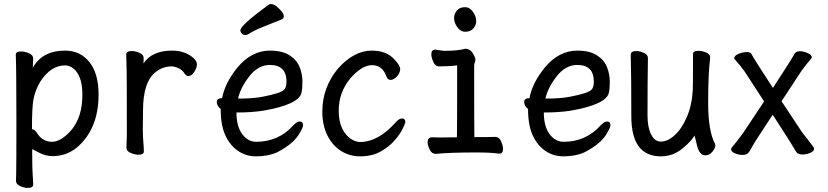

<svg xmlns="http://www.w3.org/2000/svg" viewBox="-20 -739 4040 937"><path d="M115 178Q98 178 78 169Q58 160 58 144Q58 132 59 106Q60 80 60 -157Q60 -403 57 -472Q57 -488 83 -488Q101 -488 121.5 -479Q142 -470 142 -454Q142 -448 141 -432Q140 -420 140 -408Q186 -492 298 -492Q371 -492 416 -436.5Q461 -381 461 -278Q461 -108 354 -18Q302 23 237 23Q203 23 169.5 5.5Q136 -12 137 -11Q137 87 139.5 116Q142 145 142 162Q142 178 115 178ZM234 -47Q278 -47 329 -105Q382 -169 382 -276Q382 -328 369.5 -359.5Q357 -391 337.5 -405.5Q318 -420 298 -420Q228 -420 177 -341Q153 -303 143 -253Q136 -213 136 -109Q150 -107 161 -89Q188 -47 234 -47Z M656 16Q639 16 618 7.5Q597 -1 597 -18L599 -81Q599 -378 598 -398Q596 -454 596 -474Q598 -490 622 -490Q639 -490 660 -481.5Q681 -473 681 -456Q681 -436 680 -429Q721 -492 820 -492Q882 -492 923 -457Q941 -441 941 -426Q941 -408 928 -388Q915 -368 899 -368Q889 -368 880 -381Q870 -398 850.5 -406.5Q831 -415 817 -415Q777 -415 743 -390Q678 -343 678 -201Q677 -163 677 -106Q677 -75 679.5 -46Q682 -17 682 0Q682 16 656 16Z M1230 24Q1180 24 1141 -3Q1102 -30 1079.5 -79Q1057 -128 1057 -207Q1038 -223 1038 -241Q1038 -260 1064 -260Q1077 -333 1139 -410Q1208 -492 1297 -492Q1357 -492 1392.5 -469.5Q1428 -447 1442 -412Q1456 -377 1456 -340Q1456 -306 1451 -285Q1437 -229 1266 -199Q1209 -190 1134 -190Q1134 -122 1162 -84.5Q1190 -47 1230 -47Q1340 -47 1412 -128Q1430 -146 1441 -146Q1459 -146 1459 -128Q1459 -118 1445 -94Q1418 -40 1333 4Q1289 24 1230 24ZM1142 -258H1150Q1215 -258 1259.5 -266.5Q1304 -275 1332.5 -284Q1361 -293 1369.5 -304.5Q1378 -316 1378 -341Q1378 -422 1297 -422Q1239 -422 1195.5 -365Q1152 -308 1142 -258ZM1178 -568Q1167 -568 1160 -575.5Q1153 -583 1153 -591Q1153 -615 1291 -716Q1296 -719 1303 -719Q1316 -719 1329.5 -708Q1343 -697 1354 -684Q1365 -671 1365 -659Q1365 -649 1354 -644Q1310 -626 1266.5 -609Q1223 -592 1193 -573Q1185 -568 1178 -568Z M1737 24Q1687 24 1645 -2Q1603 -28 1578 -77.5Q1553 -127 1553 -194Q1553 -311 1628 -403Q1707 -492 1794 -492Q1865 -492 1904 -450Q1933 -420 1933 -401Q1933 -384 1917.5 -366.5Q1902 -349 1886 -349Q1873 -349 1867 -363Q1847 -421 1796 -421Q1746 -421 1690 -357Q1633 -288 1633 -199Q1633 -147 1649.5 -113Q1666 -79 1690.5 -62.5Q1715 -46 1737 -46Q1826 -46 1912 -143Q1928 -161 1942 -161Q1958 -161 1958 -143Q1958 -137 1945 -110.5Q1932 -84 1905.5 -53.5Q1879 -23 1837.5 0.5Q1796 24 1737 24Z M2107 12Q2087 12 2077 -9Q2067 -30 2067 -45Q2067 -69 2088 -69L2128 -68L2210 -69Q2211 -110 2211 -420Q2181 -416 2158 -416Q2135 -416 2123 -415Q2104 -415 2094.5 -437Q2085 -459 2085 -474Q2085 -497 2105 -497Q2139 -491 2148 -491Q2216 -491 2250 -501Q2278 -501 2293 -469Q2300 -457 2300 -449Q2300 -441 2297 -434.5Q2294 -428 2294 -416Q2294 -129 2295 -70Q2384 -70 2397 -71Q2416 -71 2425.5 -49Q2435 -27 2435 -12Q2435 11 2415 11Q2380 5 2304 5Q2172 5 2107 12ZM2250 -584Q2228 -584 2212 -606Q2196 -628 2196 -650Q2196 -671 2209.5 -687.5Q2223 -704 2250 -704Q2272 -704 2288 -681.5Q2304 -659 2304 -636Q2304 -616 2290 -600Q2276 -584 2250 -584Z M2730 24Q2680 24 2641 -3Q2602 -30 2579.5 -79Q2557 -128 2557 -207Q2538 -223 2538 -241Q2538 -260 2564 -260Q2577 -333 2639 -410Q2708 -492 2797 -492Q2857 -492 2892.5 -469.5Q2928 -447 2942 -412Q2956 -377 2956 -340Q2956 -306 2951 -285Q2937 -229 2766 -199Q2709 -190 2634 -190Q2634 -122 2662 -84.5Q2690 -47 2730 -47Q2840 -47 2912 -128Q2930 -146 2941 -146Q2959 -146 2959 -128Q2959 -118 2945 -94Q2918 -40 2833 4Q2789 24 2730 24ZM2642 -258H2650Q2715 -258 2759.5 -266.5Q2804 -275 2832.5 -284Q2861 -293 2869.5 -304.5Q2878 -316 2878 -341Q2878 -422 2797 -422Q2739 -422 2695.5 -365Q2652 -308 2642 -258Z M3205 24Q3061 24 3061 -171Q3061 -371 3058 -474Q3060 -490 3085 -490Q3102 -490 3122 -481Q3142 -472 3142 -456Q3140 -340 3140 -175Q3140 -118 3157.5 -83Q3175 -48 3205 -48Q3238 -48 3272.5 -79Q3307 -110 3332 -168Q3357 -226 3361 -301Q3362 -318 3362 -475Q3362 -491 3390 -491Q3407 -491 3426.5 -482.5Q3446 -474 3446 -458Q3436 -382 3436 -237Q3436 -98 3470 -36L3471 -29Q3471 -17 3457 1Q3443 19 3422 19Q3393 19 3381.5 -29.5Q3370 -78 3369 -78Q3359 -55 3312 -15.5Q3265 24 3205 24Z M3603 17Q3623 17 3631.5 7.5Q3640 -2 3651 -23.5Q3662 -45 3751 -179Q3850 -26 3856 -14Q3862 -2 3869.5 6.5Q3877 15 3897 15Q3915 15 3934 7Q3953 -1 3953 -13Q3953 -19 3936 -40Q3905 -79 3894 -94L3794 -245L3892 -394Q3912 -422 3939 -453L3942 -459Q3942 -471 3921.5 -480Q3901 -489 3884 -489Q3867 -489 3859 -479Q3845 -452 3752 -310Q3659 -452 3648 -474Q3644 -485 3624 -485Q3613 -485 3599.5 -481.5Q3586 -478 3574.5 -471Q3563 -464 3563 -454L3567 -448Q3596 -416 3614 -390L3709 -244L3608 -92Q3573 -44 3553 -21Q3548 -17 3548 -10Q3548 1 3566.5 9Q3585 17 3603 17Z"/></svg>

Font: LXGW WenKai Mono TC
Style: Bold
Weight: 700
Designer: LXGW / Fontworks Inc.
Foundry: LXGW / Fontworks Inc.
Version: Version 1.330